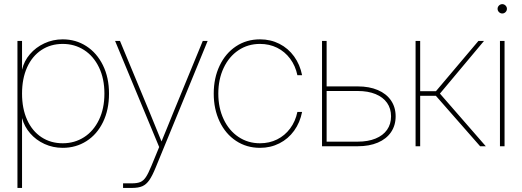

<svg xmlns="http://www.w3.org/2000/svg" viewBox="-20 -716 2556 940"><path d="M65.4 -515.6H87.9V-376H88.4Q97.7 -417 126.5 -450.7Q155.3 -484.4 197.3 -503.9Q239.3 -523.4 287.1 -523.4Q351.1 -523.4 402.6 -490.2Q454.1 -457 483.9 -396.7Q513.7 -336.4 513.7 -257.8Q513.7 -178.7 484.4 -118.4Q455.1 -58.1 403.3 -25.1Q351.6 7.8 287.1 7.8Q239.3 7.8 197.8 -11.2Q156.2 -30.3 127.7 -63.2Q99.1 -96.2 88.4 -136.7H87.9V204.1H65.4ZM491.2 -257.8Q491.2 -331.1 464.6 -386.2Q438 -441.4 391.6 -471.2Q345.2 -501 287.1 -501Q228 -501 182.9 -471.2Q137.7 -441.4 112.8 -386.5Q87.9 -331.5 87.9 -257.8Q87.9 -184.1 112.8 -129.2Q137.7 -74.2 182.9 -44.4Q228 -14.6 287.1 -14.6Q345.2 -14.6 391.6 -44.4Q438 -74.2 464.6 -129.4Q491.2 -184.6 491.2 -257.8Z M582.5 181.6H625.5Q652.3 181.6 667.5 175Q682.6 168.5 694.3 150.9Q706.1 133.3 721.7 95.2L759.3 3.9L543.5 -515.6H567.4L713.4 -164.1Q754.4 -64.5 774.4 -14.6H767.1Q788.1 -65.4 798.1 -90.1Q808.1 -114.7 828.1 -164.1L972.7 -515.6H996.6L742.7 103Q725.6 145 710.9 166Q696.3 187 677 195.6Q657.7 204.1 625.5 204.1H582.5Z M1026.4 -257.8Q1026.4 -334 1055.2 -394.5Q1084 -455.1 1135.5 -489.3Q1187 -523.4 1252.9 -523.4Q1304.7 -523.4 1347.9 -501.5Q1391.1 -479.5 1419.9 -439.7Q1448.7 -399.9 1459 -347.7H1436Q1426.3 -394 1400.4 -428.7Q1374.5 -463.4 1336.7 -482.2Q1298.8 -501 1252.9 -501Q1193.8 -501 1147.5 -470Q1101.1 -439 1075 -383.5Q1048.8 -328.1 1048.8 -257.8Q1048.8 -187.5 1075 -132.1Q1101.1 -76.7 1147.5 -45.7Q1193.8 -14.6 1252.9 -14.6Q1298.8 -14.6 1336.7 -33.4Q1374.5 -52.2 1400.4 -86.9Q1426.3 -121.6 1436 -168H1459Q1448.7 -115.7 1419.9 -75.9Q1391.1 -36.1 1347.9 -14.2Q1304.7 7.8 1252.9 7.8Q1187 7.8 1135.5 -26.4Q1084 -60.5 1055.2 -121.1Q1026.4 -181.6 1026.4 -257.8Z M1731.4 -293Q1788.1 -293 1829.8 -275.1Q1871.6 -257.3 1894.3 -224.1Q1917 -190.9 1917 -146.5Q1917 -102.1 1894.3 -68.8Q1871.6 -35.6 1829.8 -17.8Q1788.1 0 1731.4 0H1556.6V-515.6H1579.1V-22.5H1731.4Q1781.7 -22.5 1818.6 -37.6Q1855.5 -52.7 1875 -80.6Q1894.5 -108.4 1894.5 -146.5Q1894.5 -184.6 1875 -212.4Q1855.5 -240.2 1818.6 -255.4Q1781.7 -270.5 1731.4 -270.5H1569.3V-293Z M2014.6 -515.6H2037.1V-269.5H2114.3L2322.3 -515.6H2349.6L2133.8 -257.8L2358.4 0H2330.6L2113.8 -247.1H2037.1V0H2014.6Z M2427.7 -515.6H2450.2V0H2427.7ZM2416 -672.9Q2416 -679.2 2419.2 -684.3Q2422.4 -689.5 2427.5 -692.6Q2432.6 -695.8 2439 -695.8Q2445.3 -695.8 2450.4 -692.6Q2455.6 -689.5 2458.7 -684.3Q2461.9 -679.2 2461.9 -672.9Q2461.9 -666.5 2458.7 -661.4Q2455.6 -656.2 2450.4 -653.1Q2445.3 -649.9 2439 -649.9Q2432.6 -649.9 2427.5 -653.1Q2422.4 -656.2 2419.2 -661.4Q2416 -666.5 2416 -672.9Z"/></svg>

Font: Intratopia Thin
Style: Regular
Weight: 100
Designer: Rasmus Andersson
Foundry: rsms
Version: Version 3.000;Glyphs 3.2.3 (3260)